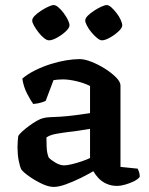

<svg xmlns="http://www.w3.org/2000/svg" viewBox="-20 -733 589 757"><path d="M192 4Q171 4 144 -9Q117 -22 94.5 -38Q72 -54 64 -65Q58 -77 53.5 -101Q49 -125 49 -153Q49 -166 50 -177Q51 -188 52 -197Q56 -204 67.5 -214.5Q79 -225 94.5 -236.5Q110 -248 125 -256.5Q140 -265 150 -267Q158 -270 177 -271Q196 -272 219 -273Q234 -274 249 -275.5Q264 -277 279 -279Q294 -281 308 -283Q322 -285 335 -287V-394Q311 -406 281 -413Q251 -420 227 -420Q218 -420 207.5 -419Q197 -418 191 -417L160 -335Q155 -333 143.5 -329Q132 -325 111 -323Q102 -335 87.5 -362.5Q73 -390 68 -423Q89 -441 118 -455.5Q147 -470 178.5 -480Q210 -490 240 -495Q270 -500 294 -500Q314 -500 341.5 -489Q369 -478 395 -461.5Q421 -445 438 -427.5Q455 -410 455 -396V-75L523 -68Q525 -64 528 -55.5Q531 -47 531 -36Q524 -26 507.5 -18Q491 -10 473 -5Q455 0 442 0Q419 0 400 -8.5Q381 -17 368.5 -30.5Q356 -44 348 -58Q326 -45 296.5 -30.5Q267 -16 239 -6Q211 4 192 4ZM233 -81Q244 -81 263 -85.5Q282 -90 302.5 -97Q323 -104 335 -110V-225Q316 -222 294.5 -218.5Q273 -215 253 -213Q228 -210 202.5 -205.5Q177 -201 163 -191Q163 -175 164 -152Q165 -129 172 -112Q181 -102 199 -91.5Q217 -81 233 -81ZM382 -574Q374 -574 363 -583Q352 -592 341 -605Q330 -618 323 -631.5Q316 -645 316 -652Q316 -661 326 -671Q336 -681 350.5 -690.5Q365 -700 379 -706.5Q393 -713 401 -713Q409 -713 419 -704Q429 -695 439.5 -681.5Q450 -668 456 -654.5Q462 -641 462 -633Q462 -623 447 -609Q432 -595 413 -584.5Q394 -574 382 -574ZM173 -574Q165 -574 154 -582.5Q143 -591 132.5 -604.5Q122 -618 114.5 -631Q107 -644 107 -652Q107 -661 117 -671Q127 -681 141.5 -690.5Q156 -700 170 -706.5Q184 -713 192 -713Q200 -713 210.5 -704Q221 -695 231 -681.5Q241 -668 247.5 -655Q254 -642 254 -633Q254 -623 239 -609Q224 -595 205 -584.5Q186 -574 173 -574Z"/></svg>

Font: Texturina Medium 12pt SemiBold
Style: Regular
Weight: 600
Version: Version 1.002